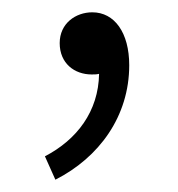

<svg xmlns="http://www.w3.org/2000/svg" viewBox="-20 -116 290 312"><path d="M70 176C141 140 190 73 190 -10C190 -63 166 -96 130 -96C103 -96 77 -78 77 -46C77 -13 101 5 129 5C133 5 137 5 141 4C140 65 105 111 53 138Z"/></svg>

Font: Genne Gothic Light
Style: Regular
Weight: 300
Designer: Ryoko NISHIZUKA (kana & ideographs); Paul D. Hunt (Latin, Greek & Cyrillic); Wenlong ZHANG (bopomofo); Sandoll Communica
Foundry: Adobe Systems Incorporated
Version: Version 1.004;PS 1.004;hotconv 16.6.51;makeotf.lib2.5.65220